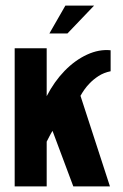

<svg xmlns="http://www.w3.org/2000/svg" viewBox="-20 -668 440 688"><path d="M32.6 0V-495H147.3V-323.4Q174.3 -375.8 211.6 -414.2Q248.9 -452.5 292 -472.3Q335 -492.1 376.4 -487.9V-412.7Q352.1 -407.8 333.2 -395.6Q314.3 -383.4 299.8 -367.9Q290.6 -358.4 282.9 -347.6Q275.2 -336.8 268.4 -324.7L374 0H242.7L168.2 -199.1Q162.3 -189.7 156.6 -178.5Q151 -167.3 147.3 -160.4V0ZM157 -548.1 214.3 -648H317.2L221.7 -548.1Z"/></svg>

Font: Alumni Sans SC Thin
Style: Regular
Weight: 100
Designer: Robert E. Leuschke
Foundry: Robert E. Leuschke
Version: Version 1.018